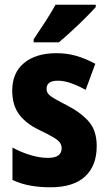

<svg xmlns="http://www.w3.org/2000/svg" viewBox="-20 -786 462 816"><path d="M391 -165Q391 -81 341 -35.5Q291 10 195 10Q150 10 110 3Q70 -4 33 -21V-159Q67 -140 107.5 -127.5Q148 -115 184 -115Q242 -115 242 -156Q242 -168 235.5 -178.5Q229 -189 208.5 -201.5Q188 -214 148 -233Q91 -260 61.5 -299.5Q32 -339 32 -401Q32 -477 82.5 -518.5Q133 -560 220 -560Q265 -560 304.5 -548.5Q344 -537 385 -515L344 -404Q316 -420 284.5 -431.5Q253 -443 226 -443Q178 -443 178 -409Q178 -397 184.5 -388Q191 -379 210.5 -367.5Q230 -356 269 -336Q326 -306 358.5 -268Q391 -230 391 -165ZM387 -756Q371 -738 343.5 -710.5Q316 -683 285.5 -655Q255 -627 230 -606H123V-619Q148 -656 173 -694.5Q198 -733 216 -766H387Z"/></svg>

Font: Noto Sans Hebrew Condensed ExtraBold
Style: Regular
Weight: 800
Width: 3
Designer: Monotype Design Team
Foundry: Monotype Imaging Inc.
Version: Version 2.004; ttfautohint (v1.8.4.7-5d5b)